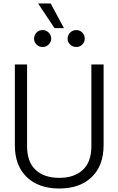

<svg xmlns="http://www.w3.org/2000/svg" viewBox="-20 -1069 678 1099"><path d="M65 -238V-700H135V-232Q135 -142 184 -96.5Q233 -51 319 -51Q405 -51 454 -96.5Q503 -142 503 -232V-700H573V-238Q573 -121 505 -55.5Q437 10 319 10Q201 10 133 -55.5Q65 -121 65 -238ZM198 -1049H270L346 -908H292ZM175 -848Q175 -868 189 -882.5Q203 -897 224 -897Q244 -897 258.5 -882.5Q273 -868 273 -848Q273 -828 258.5 -814Q244 -800 224 -800Q203 -800 189 -814Q175 -828 175 -848ZM367 -848Q367 -868 381.5 -882.5Q396 -897 417 -897Q437 -897 451 -882.5Q465 -868 465 -848Q465 -828 451 -814Q437 -800 417 -800Q396 -800 381.5 -814Q367 -828 367 -848Z"/></svg>

Font: Niramit Light
Style: Regular
Weight: 300
Designer: Katatrad Aksorn Co.,Ltd.
Foundry: Cadson Demak Co.,Ltd.
Version: Version 1.000; ttfautohint (v1.6)